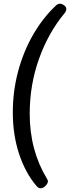

<svg xmlns="http://www.w3.org/2000/svg" viewBox="-20 -803 377 1034"><path d="M303 -783Q313 -783 325 -774.5Q337 -766 337 -754Q337 -743 327 -731Q240 -626 190 -486Q140 -346 140 -191Q140 -91 163.5 -3.5Q187 84 232 158Q238 166 238 174Q238 184 225.5 197.5Q213 211 198 211Q187 211 176 198Q116 127 82.5 25Q49 -77 49 -197Q49 -312 77.5 -418.5Q106 -525 158 -615.5Q210 -706 279 -771Q290 -783 303 -783Z"/></svg>

Font: Asap Medium
Style: Italic
Weight: 500
Italic angle: -6°
Designer: Pablo Cosgaya
Foundry: Omnibus-Type
Version: Version 3.001; ttfautohint (v1.8.3)